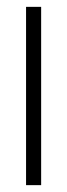

<svg xmlns="http://www.w3.org/2000/svg" viewBox="-20 -540 196 560"><path d="M56 0H100V-520H56Z"/></svg>

Font: Ribes
Style: Bold
Weight: 900
Designer: Luigi Gorlero
Foundry: Collletttivo
Version: Version 2.100;Glyphs 3.1.2 (3151)